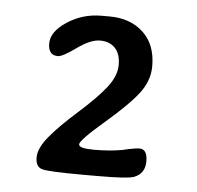

<svg xmlns="http://www.w3.org/2000/svg" viewBox="-38 -753 477 464"><g transform="rotate(5 200.5 -521.5)"><path d="M215.8 -328.1H178.7Q94.2 -328.1 79.1 -333Q64 -337.9 64 -360.1Q64 -382.3 87.2 -410.6Q110.4 -439 154.1 -477.8Q197.8 -516.6 220 -544.9Q242.2 -573.2 242.2 -600.1Q242.2 -627 228.8 -640.9Q215.3 -654.8 192.4 -654.8Q169.4 -654.8 137.2 -631.6Q105 -608.4 93.8 -608.4Q70.3 -608.4 70.3 -637.2Q70.3 -666 107.7 -690.4Q145 -714.8 190.4 -714.8H210Q260.3 -714.8 291.7 -685.8Q323.2 -656.7 323.2 -604Q323.2 -569.3 300.3 -538.8Q277.3 -508.3 220.5 -459.5Q163.6 -410.6 163.6 -400.6Q163.6 -390.6 200.7 -390.6Q237.8 -390.6 268.6 -396L283.2 -399.4Q302.7 -403.3 309.6 -403.3Q329.1 -403.3 329.1 -373.8Q329.1 -344.2 303.2 -334Q288.1 -328.1 215.8 -328.1Z"/></g></svg>

Font: Averia Gruesa Libre
Style: Regular
Weight: 500
Italic angle: -1.70001°
Version: Version 1.001